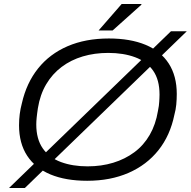

<svg xmlns="http://www.w3.org/2000/svg" viewBox="-20 -890 952 958"><path d="M415 12Q308 12 232 -19.5Q156 -51 115.5 -113Q75 -175 75 -265Q75 -294 78.5 -321Q82 -348 89 -374Q112 -476 170 -548.5Q228 -621 317.5 -659.5Q407 -698 523 -698Q630 -698 706 -666.5Q782 -635 822 -573Q862 -511 862 -421Q862 -394 859.5 -368Q857 -342 850 -317Q829 -214 770.5 -140.5Q712 -67 621.5 -27.5Q531 12 415 12ZM417 -60Q486 -60 545 -78Q604 -96 650.5 -130.5Q697 -165 727 -217Q757 -269 768 -336Q771 -350 772.5 -361.5Q774 -373 774.5 -382.5Q775 -392 775.5 -401Q776 -410 776 -418Q776 -492 744 -537.5Q712 -583 654 -604.5Q596 -626 520 -626Q452 -626 393 -608.5Q334 -591 287.5 -556Q241 -521 210.5 -469.5Q180 -418 169 -350Q167 -337 165.5 -325Q164 -313 163 -303.5Q162 -294 161.5 -285.5Q161 -277 161 -269Q161 -196 193.5 -149.5Q226 -103 284 -81.5Q342 -60 417 -60ZM25 48 833 -734H912L104 48ZM472 -738 587 -870H685L686 -867L542 -738Z"/></svg>

Font: Archivo SemiExpanded Light
Style: Italic
Weight: 300
Width: 6
Italic angle: -10°
Designer: Hector Gatti
Foundry: Omnibus-Type
Version: Version 2.001